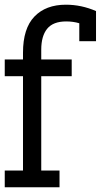

<svg xmlns="http://www.w3.org/2000/svg" viewBox="-20 -789 425 809"><path d="M384.6 -615.4H314.1V-691Q288.5 -698.7 259 -698.7Q203.8 -698.7 178.8 -667.9Q153.8 -637.2 153.8 -579.5V-538.5H282.1V-467.9H153.8V-70.5H230.8V0H0V-70.5H76.9V-467.9H0V-538.5H76.9V-566.7Q76.9 -669.2 125 -719.2Q173.1 -769.2 257.7 -769.2Q323.1 -769.2 384.6 -742.3Z"/></svg>

Font: Slabo 13px
Style: Regular
Weight: 400
Designer: John Hudson
Foundry: Tiro Typeworks Ltd.
Version: Version 1.02 Build 005a